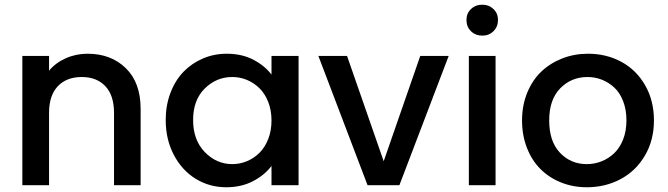

<svg xmlns="http://www.w3.org/2000/svg" viewBox="-20 -789 2844 818"><path d="M465.8 0V-308.1Q465.8 -382.3 429 -421.6Q392.1 -460.9 328.1 -460.9Q263.7 -460.9 226.3 -421.6Q189 -382.3 189 -308.1V0H75.2V-550.8H189V-487.8Q216.8 -521.5 260.3 -540.8Q303.7 -560.1 353 -560.1Q453.1 -560.1 516.1 -498.5Q579.1 -437 579.1 -325.2V0Z M686 -277.8Q686 -340.3 706.3 -393.6Q726.6 -446.8 761.5 -482.9Q796.4 -519 844 -539.6Q891.6 -560.1 945.8 -560.1Q1010.3 -560.1 1059.1 -534.7Q1107.9 -509.3 1136.7 -471.2V-550.8H1252V0H1136.7V-82Q1107.4 -43 1057.9 -17.1Q1008.3 8.8 943.8 8.8Q872.6 8.8 814 -27.1Q755.4 -63 720.7 -128.9Q686 -194.8 686 -277.8ZM1136.7 -275.9Q1136.7 -318.8 1122.8 -354.5Q1108.9 -390.1 1085.4 -413.1Q1062 -436 1032.2 -448.5Q1002.4 -460.9 969.7 -460.9Q901.9 -460.9 852.3 -411.9Q802.7 -362.8 802.7 -277.8Q802.7 -192.4 852.5 -141.1Q902.3 -89.8 969.7 -89.8Q1002.4 -89.8 1032.2 -102.3Q1062 -114.7 1085.4 -137.9Q1108.9 -161.1 1122.8 -196.8Q1136.7 -232.4 1136.7 -275.9Z M1336.4 -550.8H1458.5L1614.7 -102.1L1770.5 -550.8H1891.6L1681.6 0H1545.9Z M1977.5 0V-550.8H2091.3V0ZM2035.2 -637.2Q2005.9 -637.2 1986.6 -656Q1967.3 -674.8 1967.3 -704.1Q1967.3 -731.9 1986.6 -750.5Q2005.9 -769 2035.2 -769Q2063 -769 2082.3 -750.5Q2101.6 -731.9 2101.6 -704.1Q2101.6 -675.3 2082.5 -656.2Q2063.5 -637.2 2035.2 -637.2Z M2480 8.8Q2421.4 8.8 2370.6 -11.5Q2319.8 -31.7 2283 -68.4Q2246.1 -105 2225.1 -158.7Q2204.1 -212.4 2204.1 -275.9Q2204.1 -339.4 2225.8 -393.1Q2247.6 -446.8 2285.4 -483.2Q2323.2 -519.5 2374.8 -539.8Q2426.3 -560.1 2484.9 -560.1Q2563.5 -560.1 2627.2 -525.6Q2690.9 -491.2 2728.5 -425.8Q2766.1 -360.4 2766.1 -275.9Q2766.1 -191.4 2727.5 -126Q2689 -60.5 2624 -25.9Q2559.1 8.8 2480 8.8ZM2319.8 -275.9Q2319.8 -186.5 2365.7 -138.2Q2411.6 -89.8 2480 -89.8Q2512.7 -89.8 2542.5 -101.6Q2572.3 -113.3 2596.2 -135.7Q2620.1 -158.2 2634.5 -194.3Q2648.9 -230.5 2648.9 -275.9Q2648.9 -321.3 2635 -357.4Q2621.1 -393.6 2597.7 -415.5Q2574.2 -437.5 2544.9 -449.2Q2515.6 -460.9 2482.9 -460.9Q2414.1 -460.9 2366.9 -412.8Q2319.8 -364.7 2319.8 -275.9Z"/></svg>

Font: SVN-Poppins Medium
Style: Regular
Weight: 500
Designer: Ninad Kale (Devanagari), Jonny Pinhorn (Latin)
Foundry: Indian Type Foundry
Version: Version 3.002 2017